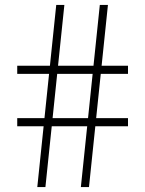

<svg xmlns="http://www.w3.org/2000/svg" viewBox="-20 -760 590 780"><path d="M308.5 0 385.5 -740H418.5L341.5 0ZM50 -247V-280H500V-247ZM131.5 0 208.5 -740H241.5L164.5 0ZM50 -460V-493H500V-460Z"/></svg>

Font: Encode Sans SC Condensed Thin Thin
Style: Regular
Weight: 250
Version: Version 3.002